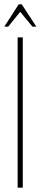

<svg xmlns="http://www.w3.org/2000/svg" viewBox="-22 -873 189 893"><path d="M84 -699V0H60V-699ZM65 -853H79L147 -749H129L72 -818L16 -749H-2Z"/></svg>

Font: Moniqa Thin Paragraph
Style: Regular
Weight: 100
Designer: Rajesh Rajput
Foundry: Rajesh Rajput
Version: Version 1.000